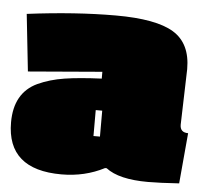

<svg xmlns="http://www.w3.org/2000/svg" viewBox="-42 -536 632 590"><g transform="rotate(5 273.5 -240.5)"><path d="M525 -346 520 -174Q520 -150 545 -150L531 6Q471 10 435 10Q345 10 305 -21H300Q240 10 168 10Q0 10 0 -136Q0 -227 70 -260Q107 -277 152 -284Q197 -291 266 -294V-315L38 -296L19 -472Q168 -491 292.5 -491Q417 -491 471 -458Q525 -425 525 -346ZM256 -196V-116H276V-196Z"/></g></svg>

Font: Passion One Black
Style: Regular
Weight: 900
Designer: Alejandro Lo Celso
Foundry: Fontstage
Version: Version 1.002